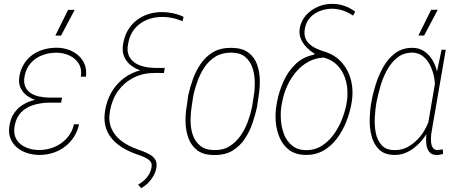

<svg xmlns="http://www.w3.org/2000/svg" viewBox="-20 -783 2350 983"><path d="M224.1 -279.3H295.9L293 -257.3H226.6Q187 -256.3 150.4 -245.1Q113.8 -233.9 88.6 -208.5Q63.5 -183.1 55.2 -140.1Q49.3 -107.4 57.6 -84Q65.9 -60.5 84.7 -45.4Q103.5 -30.3 128.9 -22.5Q154.3 -14.6 182.1 -15.1Q222.7 -15.1 259.3 -30.8Q295.9 -46.4 322.8 -75.9Q349.6 -105.5 358.9 -147L384.8 -146.5Q377 -110.8 358.2 -81.8Q339.4 -52.7 312.5 -32.2Q285.6 -11.7 252.2 -0.7Q218.8 10.3 181.2 10.3Q147 9.8 116.9 -0.2Q86.9 -10.3 64.9 -29.5Q43 -48.8 32.5 -77.1Q22 -105.5 28.8 -141.6Q34.7 -178.7 53 -204.8Q71.3 -231 98.1 -247.3Q125 -263.7 157.5 -271.2Q189.9 -278.8 224.1 -279.3ZM293.5 -259.8H225.1Q197.3 -260.3 168.9 -268.6Q140.6 -276.9 118.4 -293Q96.2 -309.1 85 -333.7Q73.7 -358.4 79.1 -391.6Q85.4 -427.2 102.3 -454.8Q119.1 -482.4 144.5 -501Q169.9 -519.5 201.9 -529.1Q233.9 -538.6 269.5 -538.6Q302.2 -538.6 331.1 -528.3Q359.9 -518.1 381.6 -498.8Q403.3 -479.5 413.8 -452.4Q424.3 -425.3 419.9 -390.6H394Q399.9 -430.2 382.8 -457.5Q365.7 -484.9 335 -499Q304.2 -513.2 269 -513.2Q230.5 -513.2 196.3 -500.2Q162.1 -487.3 137.9 -460.4Q113.8 -433.6 106 -393.6Q100.1 -362.8 108.6 -341.6Q117.2 -320.3 135.5 -307.6Q153.8 -294.9 177.7 -289.6Q201.7 -284.2 228 -283.2H297.4ZM263.2 -600.6 328.6 -732.4H362.3L292.5 -600.6Z M919.9 -696.8 914.6 -674.3Q897.5 -681.6 880.6 -686.5Q863.8 -691.4 845.9 -693.8Q828.1 -696.3 811 -696.3Q767.1 -696.3 730.7 -680.9Q694.3 -665.5 669.2 -635.5Q644 -605.5 636.2 -560.1Q628.9 -525.4 638.4 -501.5Q647.9 -477.5 668 -463.4Q688 -449.2 715.1 -442.6Q742.2 -436 772 -435.1H823.2L819.8 -410.2H771Q737.3 -411.1 706.3 -420.2Q675.3 -429.2 651.1 -447.8Q627 -466.3 615.5 -493.7Q604 -521 610.4 -558.1Q616.7 -596.7 634 -627Q651.4 -657.2 678 -678.2Q704.6 -699.2 737.8 -710.2Q771 -721.2 810.5 -721.2Q830.1 -720.7 848.6 -718Q867.2 -715.3 885.5 -710Q903.8 -704.6 919.9 -696.8ZM770 -432.1H823.2L819.3 -409.2L771.5 -409.7Q711.4 -409.2 664.1 -385.3Q616.7 -361.3 585.7 -319.1Q554.7 -276.9 543.5 -217.8Q533.7 -165.5 549.8 -127.2Q565.9 -88.9 600.3 -62.5Q634.8 -36.1 679.7 -20L708 -9.8Q728 -2.4 746.3 7.8Q764.6 18.1 774.7 34.2Q784.7 50.3 780.8 74.7Q776.9 97.7 765.9 117.2Q754.9 136.7 739 152.8Q723.1 168.9 703.1 180.2L687 162.6Q704.1 152.8 718.8 139.4Q733.4 126 742.9 109.6Q752.4 93.3 755.9 72.8Q758.8 55.7 751 44.9Q743.2 34.2 729.5 27.1Q715.8 20 701.7 14.6L674.3 4.9Q635.3 -9.3 603.3 -29.5Q571.3 -49.8 549.6 -76.9Q527.8 -104 519.3 -139.4Q510.7 -174.8 518.6 -219.7Q526.9 -267.6 548.3 -306.4Q569.8 -345.2 602.8 -373.5Q635.7 -401.9 677.7 -416.7Q719.7 -431.6 770 -432.1Z M936 -239.3 943.8 -295.4Q952.6 -335 967.5 -377.2Q982.4 -419.4 1007.6 -456.3Q1032.7 -493.2 1070.8 -515.9Q1108.9 -538.6 1165 -538.1Q1219.7 -537.6 1251.5 -513.9Q1283.2 -490.2 1296.4 -452.1Q1309.6 -414.1 1310.1 -371.6Q1310.5 -329.1 1304.2 -292L1295.9 -235.4Q1287.6 -196.3 1272.9 -153.1Q1258.3 -109.9 1233.4 -72.5Q1208.5 -35.2 1170.9 -12Q1133.3 11.2 1076.7 10.7Q1021 10.7 989.5 -13.9Q958 -38.6 944.3 -77.1Q930.7 -115.7 929.9 -158.9Q929.2 -202.1 936 -239.3ZM970.2 -295.9 961.4 -238.8Q956.1 -207.5 955.6 -169.2Q955.1 -130.9 965.8 -95.9Q976.6 -61 1003.4 -38.1Q1030.3 -15.1 1077.6 -14.6Q1123 -13.7 1156.2 -34.9Q1189.5 -56.2 1212.2 -89.1Q1234.9 -122.1 1249 -160.9Q1263.2 -199.7 1270.5 -235.4L1279.3 -292.5Q1284.7 -322.8 1284.4 -360.4Q1284.2 -397.9 1273.7 -432.4Q1263.2 -466.8 1237.3 -490Q1211.4 -513.2 1163.6 -513.7Q1116.2 -513.7 1082.5 -492.7Q1048.8 -471.7 1026.6 -438.2Q1004.4 -404.8 991 -366.9Q977.5 -329.1 970.2 -295.9Z M1515.1 -640.6Q1522.5 -677.7 1546.6 -704.8Q1570.8 -731.9 1605 -747.3Q1639.2 -762.7 1677.2 -763.2Q1711.4 -763.7 1741.5 -753.4Q1771.5 -743.2 1798.8 -723.6L1787.6 -703.1Q1761.2 -720.7 1734.4 -729.5Q1707.5 -738.3 1676.3 -738.3Q1646 -737.3 1617.7 -726.6Q1589.4 -715.8 1568.6 -694.1Q1547.9 -672.4 1541.5 -639.2Q1535.6 -610.8 1542.5 -590.8Q1549.3 -570.8 1565.4 -556.6Q1581.5 -542.5 1602.3 -533.2Q1623 -523.9 1645.5 -517.6Q1699.2 -499.5 1732.4 -460.2Q1765.6 -420.9 1777.8 -369.6Q1790 -318.4 1781.2 -263.7L1777.8 -244.1Q1769.5 -201.2 1751.5 -156.5Q1733.4 -111.8 1705.1 -74Q1676.8 -36.1 1637.5 -12.9Q1598.1 10.3 1546.9 10.3Q1494.6 9.8 1461.9 -14.2Q1429.2 -38.1 1412.4 -76.7Q1395.5 -115.2 1391.8 -159.4Q1388.2 -203.6 1395.5 -244.1L1398.9 -264.2Q1408.7 -315.4 1431.6 -366.7Q1454.6 -418 1493.7 -455.3Q1532.7 -492.7 1587.9 -502.9L1589.8 -508.3Q1567.4 -522.5 1548.3 -542Q1529.3 -561.5 1519.5 -586.4Q1509.8 -611.3 1515.1 -640.6ZM1425.3 -264.2 1421.4 -244.1Q1415.5 -210 1418.2 -169.7Q1420.9 -129.4 1434.6 -94.5Q1448.2 -59.6 1476.3 -37.1Q1504.4 -14.6 1547.4 -14.2Q1591.8 -14.2 1626.2 -35.6Q1660.6 -57.1 1686.3 -91.6Q1711.9 -126 1728.5 -166.5Q1745.1 -207 1752.4 -243.7L1755.9 -264.2Q1761.2 -299.3 1757.3 -335.2Q1753.4 -371.1 1739 -402.3Q1724.6 -433.6 1699.5 -456.1Q1674.3 -478.5 1636.7 -488.3Q1594.7 -486.3 1558.6 -466.6Q1522.5 -446.8 1495.6 -414.8Q1468.8 -382.8 1450.9 -344Q1433.1 -305.2 1425.3 -264.2Z M1880.4 -255.4 1882.3 -265.1Q1889.2 -305.2 1904.1 -352.1Q1918.9 -398.9 1943.1 -441.4Q1967.3 -483.9 2003.7 -511Q2040 -538.1 2090.8 -538.1Q2121.6 -538.1 2144.3 -525.1Q2167 -512.2 2183.6 -490.7Q2200.2 -469.2 2209.7 -442.9Q2219.2 -416.5 2223.1 -388.9Q2227.1 -361.3 2225.1 -336.4L2198.7 -176.8Q2190.4 -144.5 2172.4 -111.8Q2154.3 -79.1 2128.4 -51.5Q2102.5 -23.9 2070.3 -6.8Q2038.1 10.3 2002 10.3Q1949.7 10.3 1921.6 -16.8Q1893.6 -43.9 1882.6 -85.9Q1871.6 -127.9 1872.8 -173.1Q1874 -218.3 1880.4 -255.4ZM1908.7 -265.1 1906.7 -255.4Q1901.4 -224.1 1898.9 -182.9Q1896.5 -141.6 1903.8 -103.3Q1911.1 -64.9 1934.1 -39.6Q1957 -14.2 2002.4 -14.6Q2037.1 -14.2 2066.4 -30Q2095.7 -45.9 2119.4 -70.8Q2143.1 -95.7 2159.2 -126.7Q2175.3 -157.7 2184.1 -188.5L2206.1 -318.4Q2209 -346.2 2203.9 -379.4Q2198.7 -412.6 2184.8 -443.1Q2170.9 -473.6 2147.7 -493.2Q2124.5 -512.7 2091.3 -513.7Q2045.9 -513.2 2014.6 -488.5Q1983.4 -463.9 1961.9 -424.8Q1940.4 -385.7 1928 -342.8Q1915.5 -299.8 1908.7 -265.1ZM2240.7 -528.3H2262.2L2192.4 -124.5Q2189.9 -113.3 2187.7 -95.5Q2185.5 -77.6 2186.8 -58.6Q2188 -39.6 2195.8 -27.1Q2203.6 -14.6 2220.7 -14.6Q2227.5 -15.1 2233.9 -16.6Q2240.2 -18.1 2246.6 -18.6L2248.5 4.9Q2241.2 6.8 2234.4 8.5Q2227.5 10.3 2219.2 10.7Q2192.4 11.2 2179.7 -3.2Q2167 -17.6 2163.6 -39.8Q2160.2 -62 2162.1 -85Q2164.1 -107.9 2167.5 -124.5L2217.8 -418.9ZM2122.1 -601.1 2187.5 -732.9H2221.2L2151.4 -601.1Z"/></svg>

Font: Roboto Condensed Thin
Style: Italic
Weight: 250
Italic angle: -12°
Designer: Christian Robertson
Foundry: Google
Version: Version 3.008; 2023